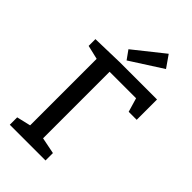

<svg xmlns="http://www.w3.org/2000/svg" viewBox="-278 -1017 1102 1102"><g transform="rotate(45 272.5 -466.5)"><path d="M253 -735 215 -788 397 -933 448 -860ZM230 -80 330 -60V0H40V-60L125 -80V-620L40 -640V-695L230 -700H535V-535H470L445 -620H230Z"/></g></svg>

Font: Bitter
Style: Regular
Weight: 400
Designer: Sol Matas
Foundry: Sol Matas
Version: Version 1.300;PS 001.300;hotconv 1.0.70;makeotf.lib2.5.58329